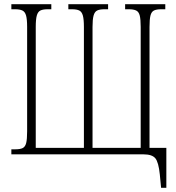

<svg xmlns="http://www.w3.org/2000/svg" viewBox="-20 -734 839 913"><path d="M746 159 740 96Q734 37 718.5 18.5Q703 0 663 0H34V-24H53Q76 -24 88 -30Q100 -36 104.5 -54Q109 -72 109 -109V-606Q109 -642 104 -660Q99 -678 86.5 -684Q74 -690 52 -690H34V-714H224V-690H207Q184 -690 172 -684Q160 -678 155 -660Q150 -642 150 -606V-31H379V-606Q379 -642 374 -660Q369 -678 357 -684Q345 -690 322 -690H305V-714H494V-690H477Q454 -690 442 -684Q430 -678 425 -660Q420 -642 420 -606V-31H649V-606Q649 -642 644.5 -660Q640 -678 627.5 -684Q615 -690 592 -690H575V-714H766V-690H747Q724 -690 712 -684Q700 -678 695.5 -660Q691 -642 691 -606V-31H771V159Z"/></svg>

Font: Noto Serif ExtraCondensed ExtraLight
Style: Regular
Weight: 200
Width: 2
Designer: Monotype Design Team
Foundry: Monotype Imaging Inc.
Version: Version 2.015